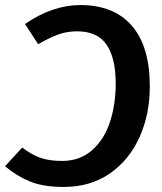

<svg xmlns="http://www.w3.org/2000/svg" viewBox="-32 -726 643 760"><path d="M-12 -68 56 -142Q91 -115 126 -102Q161 -89 214 -89Q284 -89 332 -131Q380 -173 403 -242.5Q426 -312 426 -396Q426 -496 390 -549Q354 -602 273 -602Q233 -602 198.5 -589.5Q164 -577 119 -551L67 -631Q176 -706 286 -706Q419 -706 490 -624Q561 -542 561 -384Q561 -274 520.5 -183.5Q480 -93 403 -39.5Q326 14 220 14Q140 14 87 -7.5Q34 -29 -12 -68Z"/></svg>

Font: FiraGO Medium
Style: Italic
Weight: 500
Italic angle: -8°
Designer: bBox Type GmbH
Foundry: bBox Type GmbH
Version: Version 1.001